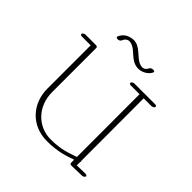

<svg xmlns="http://www.w3.org/2000/svg" viewBox="-161 -727 868 868"><g transform="rotate(45 273.5 -292.5)"><path d="M160.5 -543C167.3 -543 174.6 -546.5 176.6 -551.3C182 -565.1 191.2 -574.6 205.3 -574.6C210.3 -574.6 215.8 -573.4 222 -570.9C249.8 -559.6 267.4 -528.4 298.7 -518.1C305.9 -515.7 313 -514.6 320 -514.6C348 -514.6 372.1 -532.4 380.7 -550.9C381.2 -552.1 381.5 -553.2 381.5 -554.1C381.5 -558 377.2 -559.6 372.1 -559.6C365.4 -559.6 357.3 -556.8 355.3 -552.3C349.7 -540.3 341.4 -531.8 328.2 -531.8C324.2 -531.8 319.7 -532.6 314.8 -534.3C279.8 -545.8 258.4 -592.5 214.7 -592.5C206.4 -592.5 197.4 -590.9 187.3 -587C168.8 -580.1 157 -566.5 151.2 -551.8C150.9 -551 150.7 -550.3 150.7 -549.5C150.7 -545.8 154.7 -543 160.5 -543ZM27.8 -443.8C27.8 -439.9 31.7 -437.5 37.6 -437.5H93.8V-159.7C93.8 -68.8 157.2 8.8 260.3 8.8C328.6 8.8 370.6 -6.3 406.7 -19V2C406.7 5.9 411.6 8.8 417.5 8.8L482.4 6.8C489.3 6.8 496.1 2.4 497.6 -2.4C497.6 -2.9 498 -3.4 498 -3.9C498 -7.8 493.2 -10.7 487.3 -10.7L433.1 -9.3V-30.8C435.1 -33.2 435.1 -36.6 433.1 -38.6L432.6 -437.5H481.9C488.8 -437.5 498 -441.9 498 -448.7C498 -452.6 494.1 -455.1 488.3 -455.1H356.4C349.6 -455.1 342.8 -451.2 340.8 -446.3C338.9 -441.4 343.3 -437.5 350.1 -437.5H406.2L406.7 -36.6C367.2 -23.4 333.5 -8.8 266.6 -8.8C182.6 -8.8 120.1 -76.2 120.1 -164.1V-448.2C120.1 -451.7 115.7 -455.1 109.9 -455.1H43.9C37.1 -455.1 27.8 -450.7 27.8 -443.8Z"/></g></svg>

Font: WireWyrm
Style: Light
Weight: 200
Version: Version 001.000